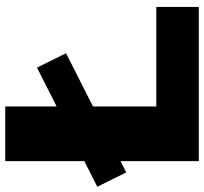

<svg xmlns="http://www.w3.org/2000/svg" viewBox="-70 -737 780 734"><g transform="rotate(-90 320.0 -370.0)"><path d="M280 -162.5H660.5V0H71V-299L28 -277.5L-27 -388L71 -437.5V-740H280V-543.5L428.5 -618.5L483.5 -507.5L280 -404.5Z"/></g></svg>

Font: Encode Sans Expanded ExtraBold
Style: Regular
Weight: 800
Width: 7
Designer: Multiple Designers
Foundry: Impallari Type
Version: Version 2.000